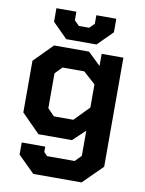

<svg xmlns="http://www.w3.org/2000/svg" viewBox="-99 -771 800 1061"><g transform="rotate(10 301.0 -241.0)"><path d="M542 -498V114L434 221H163L70 129V61H202V91L221 111H376L410 76V-65L341 0H153L50 -104V-394L153 -498H349L420 -430V-498ZM410 -325 342 -386H220L182 -347V-151L220 -112H329L410 -195ZM130 -627V-703H242V-655L269 -628H327L354 -655V-703H466V-627L383 -544H213Z"/></g></svg>

Font: Chakra Petch
Style: Bold
Weight: 700
Designer: Katatrad Aksorn Co.,Ltd.
Foundry: Cadson Demak Co.,Ltd.
Version: Version 1.000; ttfautohint (v1.6)